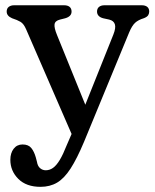

<svg xmlns="http://www.w3.org/2000/svg" viewBox="-20 -491 602 744"><path d="M326.9 -44.8 272.8 63.6 81.5 -376.8Q72.1 -399 59.4 -406.4Q46.8 -413.8 26.9 -420.2Q16.4 -424.8 11.1 -431.2Q5.9 -437.6 5.9 -446.2Q5.9 -458 13.8 -464.3Q21.8 -470.6 34.9 -470.6H228.3Q242.2 -470.6 249.8 -464.3Q257.3 -458 257.3 -446.2Q257.3 -436.4 250.9 -430Q244.5 -423.6 232.7 -420.2L212.7 -415.2Q193.3 -410.4 191.4 -396.9Q189.4 -383.5 201 -355.2ZM239.1 70.4 268.6 2.4 288.3 -29.6 419.4 -357.4Q429.6 -383 425.1 -397Q420.6 -411 402.8 -415.2L379.8 -420.2Q368.2 -423.3 362.1 -429.8Q356 -436.4 356 -446.2Q356 -458 363.8 -464.3Q371.6 -470.6 385 -470.6H529.2Q543.1 -470.6 550.7 -464.3Q558.2 -458 558.2 -446.2Q558.2 -439.2 554.5 -432.5Q550.7 -425.8 538.2 -420.7Q515.6 -413.9 503.6 -402.7Q491.5 -391.6 480.5 -365.4L305.8 58.2Q278.2 124 253.4 162.3Q228.6 200.6 201 216.8Q173.3 233 137 233Q81.9 233 51 202.2Q20.1 171.4 20.1 128.4Q20.1 102 33 85.4Q45.9 68.8 67.3 68.8Q90.1 68.8 101.2 82.5Q112.3 96.2 118.7 118.8L123.1 135.6Q125.9 152.9 135.5 160.8Q145.1 168.8 157.3 168.8Q172.4 168.8 185.4 159.6Q198.4 150.5 211.5 129Q224.5 107.5 239.1 70.4Z"/></svg>

Font: Fraunces SuperSoft
Style: Regular
Weight: 900
Version: Version 1.000;[b76b70a41]